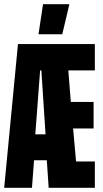

<svg xmlns="http://www.w3.org/2000/svg" viewBox="-33 -899 493 919"><path d="M-13 0 53 -688H421V-562H294L306 -411H415V-284H317L331 -126H421V0H200L191 -132H130L120 0ZM136 -256H185L165 -562H159ZM152 -735V-740L173 -879H298V-874L265 -735Z"/></svg>

Font: Saira Ultra Condensed Black
Style: Regular
Weight: 900
Width: 1
Designer: Hector Gatti with collaboration of the Omnibus-Type team
Foundry: Omnibus-Type
Version: Version 1.001; ttfautohint (v1.8)